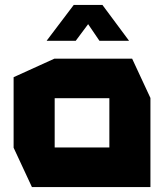

<svg xmlns="http://www.w3.org/2000/svg" viewBox="-20 -756 675 776"><path d="M201 -359V-519H514L588 -360V-359ZM109 0 35 -159V-160H422V0ZM35 -160V-444L200 -519H201V-160ZM422 0V-359H588V0ZM382 -591 297 -716 394 -736 501 -592V-591ZM169 -591V-592L278 -736H394L286 -591Z"/></svg>

Font: Foldit
Style: Bold
Weight: 700
Version: Version 1.003